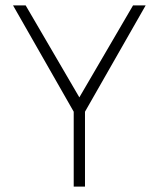

<svg xmlns="http://www.w3.org/2000/svg" viewBox="-20 -695 605 715"><path d="M256.5 -275.5H294.5L522.5 -675H475.5L273.5 -329H277.5L75.5 -675H28.5ZM254.5 0H296.5V-302.5H254.5Z"/></svg>

Font: Anybody UltraCondensed Thin ExtraLight
Style: Regular
Weight: 250
Version: Version 1.111